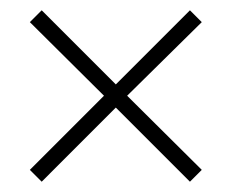

<svg xmlns="http://www.w3.org/2000/svg" viewBox="-20 -507 451 373"><path d="M205 -298 349 -154 372 -177 227 -321 372 -464 349 -487 205 -343 61 -487 38 -464 182 -321 38 -177 61 -154Z"/></svg>

Font: Noto Sans Gurmukhi UI ExtraCondensed ExtraLight
Style: Regular
Weight: 200
Width: 2
Designer: Jelle Bosma - Monotype Design Team
Foundry: Monotype Imaging Inc.
Version: Version 2.004